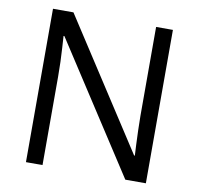

<svg xmlns="http://www.w3.org/2000/svg" viewBox="-79 -797 912 880"><g transform="rotate(10 376.5 -357.0)"><path d="M655.8 0H560.1L170.9 -599.6H167Q168.5 -575.7 170.4 -545.2Q172.4 -514.6 173.6 -480.2Q174.8 -445.8 174.8 -410.2V0H97.7V-713.9H192.9L580.6 -116.2H584Q583 -133.3 581.5 -164.8Q580.1 -196.3 578.9 -232.7Q577.6 -269 577.6 -300.3V-713.9H655.8Z"/></g></svg>

Font: Wonky
Style: Regular
Weight: 400
Designer: Monotype Design Team
Foundry: Monotype Imaging Inc.
Version: Version 3.000